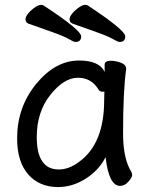

<svg xmlns="http://www.w3.org/2000/svg" viewBox="-20 -739 615 783"><path d="M287.6 -567.9Q280.8 -567.9 260.3 -579.8Q239.7 -591.8 192.4 -608.4Q145 -625 94.7 -643.1Q84 -647.9 84 -661.1Q84 -670.9 95.9 -685.1Q107.9 -699.2 122.8 -709.2Q137.7 -719.2 147 -719.2Q153.8 -719.2 157.7 -716.8Q311 -616.2 311 -590.8Q311 -567.9 287.6 -567.9ZM467.8 -567.9Q460.9 -567.9 440.4 -579.8Q419.9 -591.8 372.3 -608.4Q324.7 -625 274.9 -643.1Q263.7 -647.9 263.7 -661.1Q263.7 -670.9 275.6 -685.1Q287.6 -699.2 302.7 -709.2Q317.9 -719.2 326.7 -719.2Q334 -719.2 337.9 -716.8Q490.7 -616.2 490.7 -590.8Q490.7 -567.9 467.8 -567.9ZM219.7 -47.9Q261.7 -47.9 302.7 -79.1Q404.8 -152.8 404.8 -330.1L405.8 -365.2H397Q387.7 -365.2 382.8 -372.1Q354 -421.9 297.9 -421.9Q240.7 -421.9 185.3 -352.1Q129.9 -282.2 129.9 -180.2Q129.9 -47.9 219.7 -47.9ZM216.8 23.9Q140.6 23.9 95.2 -27.6Q49.8 -79.1 49.8 -174.8Q49.8 -301.8 127.7 -397Q205.6 -492.2 302.7 -492.2Q384.8 -492.2 406.7 -445.8V-475.1Q406.7 -491.2 431.6 -491.2Q451.7 -491.2 473.1 -483.2Q494.6 -475.1 494.6 -458Q481.9 -368.2 481.9 -194.8Q481.9 -91.8 515.6 -38.1Q519 -32.2 519 -24.9Q519 -16.1 503.9 1.5Q488.8 19 469.7 19Q423.8 19 410.6 -98.1Q382.8 -43.9 328.9 -10Q274.9 23.9 216.8 23.9Z"/></svg>

Font: LXGW WenKai GB Screen
Style: Regular
Weight: 400
Designer: LXGW / Fontworks Inc.
Foundry: LXGW / Fontworks Inc.
Version: Version 1.321;February 19, 2024;FontCreator 14.0.0.2901 64-b